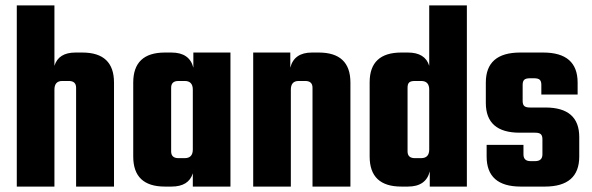

<svg xmlns="http://www.w3.org/2000/svg" viewBox="-20 -689 2187 709"><path d="M259 -495H284Q401 -495 401 -384V0H261V-365Q261 -390 234 -390H210Q181 -390 181 -358V0H42V-669H181V-446Q196 -495 259 -495Z M694 -495H831V0H692V-49Q677 0 613 0H589Q472 0 472 -111V-384Q472 -495 589 -495H613Q680 -495 694 -439ZM639 -105H662Q692 -105 692 -137V-358Q692 -390 662 -390H639Q612 -390 612 -365V-130Q612 -105 639 -105Z M1132 -495H1157Q1274 -495 1274 -384V0H1134V-365Q1134 -390 1107 -390H1083Q1054 -390 1054 -358V0H915V-495H1052V-439Q1066 -495 1132 -495Z M1565 -669H1704V0H1567V-56Q1553 0 1486 0H1462Q1345 0 1345 -111V-385Q1345 -495 1462 -495H1486Q1550 -495 1565 -446ZM1512 -105H1535Q1565 -105 1565 -137V-358Q1565 -390 1535 -390H1512Q1497 -390 1491 -384.5Q1485 -379 1485 -365V-130Q1485 -105 1512 -105Z M1983 -119V-175Q1983 -188 1977 -193.5Q1971 -199 1956 -199H1899Q1774 -199 1774 -309V-384Q1774 -495 1901 -495H1986Q2113 -495 2113 -384V-340H1979V-376Q1979 -389 1973 -394.5Q1967 -400 1952 -400H1937Q1922 -400 1916 -394.5Q1910 -389 1910 -376V-316Q1910 -303 1916 -297.5Q1922 -292 1937 -292H1994Q2119 -292 2119 -183V-111Q2119 0 1992 0H1903Q1777 0 1777 -111V-154H1913V-119Q1913 -94 1939 -94H1956Q1983 -94 1983 -119Z"/></svg>

Font: Teko Semibold
Style: Regular
Weight: 600
Designer: Manushi Parikh, Jonny Pinhorn
Foundry: Indian Type Foundry
Version: Version 1.105;PS 1.0;hotconv 1.0.78;makeotf.lib2.5.61930; tt